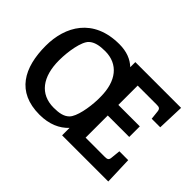

<svg xmlns="http://www.w3.org/2000/svg" viewBox="-134 -1028 1335 1335"><g transform="rotate(45 534.0 -360.0)"><path d="M1014 0 1007 -203H920L913 -133C911 -108 899 -104 875 -104H687V-322H898V-426H687V-616H874C898 -616 909 -612 912 -587L919 -522H1003L1010 -720H560V-670C520 -708 466 -730 394 -730C137 -730 39 -550 39 -360C39 -145 123 10 347 10C443 10 512 -22 560 -73V0ZM358 -626C486 -626 560 -533 560 -378V-353C558 -269 538 -163 503 -129C476 -102 436 -94 383 -94C248 -94 176 -192 176 -354C176 -440 195 -556 233 -591C261 -617 303 -626 358 -626Z"/></g></svg>

Font: Enriqueta
Style: Bold
Weight: 700
Designer: Viviana Monsalve, Gustavo Ibarra
Foundry: Viviana Monsalve, Gustavo Ibarra
Version: Version 1.002